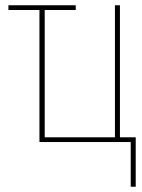

<svg xmlns="http://www.w3.org/2000/svg" viewBox="-20 -540 540 730"><path d="M477 170V0H130V-502H12V-520H268V-502H150V-18H417V-520H436V-18H496V170Z"/></svg>

Font: Iosevka SS18 Thin
Style: Regular
Weight: 100
Monospace: yes
Designer: Belleve Invis
Foundry: Belleve Invis
Version: Version 25.1.1; ttfautohint (v1.8.4)